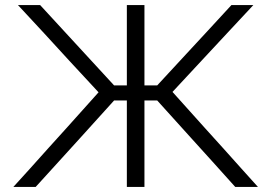

<svg xmlns="http://www.w3.org/2000/svg" viewBox="-20 -733 1064 753"><path d="M32.5 0Q60.5 -30.5 96.5 -70.5Q132.5 -110.5 170.5 -153Q208 -195 241.5 -231.5L366.5 -371L252.5 -494Q203.5 -548 153.5 -602Q103.5 -656 50.5 -713H137.5Q190.5 -655.5 230.5 -612Q270.5 -568.5 311.5 -524L427.5 -398H477.5V-713H546.5V-398H596.5L713 -524Q754 -568.5 794.5 -612Q834.5 -655.5 887.5 -713H973.5Q920.5 -656 870 -602Q819.5 -548 769.5 -494L656.5 -372.5L784 -230.5Q817 -194 854.5 -152.5Q892 -110.5 928 -70.5Q964 -30.5 991.5 0H902.5Q854.5 -53 813 -99.5Q771.5 -145.5 732 -189L596.5 -339H546.5V0H477.5V-339H427.5L295 -192.5Q253 -146.5 210.8 -99.8Q168.5 -53 120 0Z"/></svg>

Font: Heraclito Light
Style: Regular
Weight: 300
Designer: Kostas Bartsokas (font) & Cristiano Sobral (main changes)
Foundry: Kostas Bartsokas (font) & Cristiano Sobral (main changes)
Version: Version 1.00;July 8, 2020;FontCreator 13.0.0.2655 64-bit